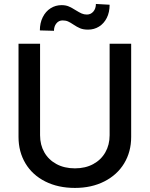

<svg xmlns="http://www.w3.org/2000/svg" viewBox="-20 -925 746 957"><path d="M633.8 -707V-242.2Q633.8 -168.5 598.9 -110.8Q564 -53.2 500.2 -20.8Q436.5 11.7 353.5 11.7Q269.5 11.7 205.6 -20.5Q141.6 -52.7 106.9 -110.6Q72.3 -168.5 72.3 -242.2V-707H179.7V-251Q179.7 -203.1 200.9 -165.8Q222.2 -128.4 261.5 -107.2Q300.8 -85.9 353.5 -85.9Q405.8 -85.9 444.8 -107.2Q483.9 -128.4 505.1 -165.8Q526.4 -203.1 526.4 -251V-707ZM287.1 -899.4Q307.6 -899.4 323 -892.8Q338.4 -886.2 357.4 -874Q375.5 -862.8 387.2 -857.7Q398.9 -852.5 413.1 -852.5Q432.6 -852.5 445.3 -867.4Q458 -882.3 458 -905.3L526.4 -901.4Q526.4 -863.8 512.2 -835.7Q498 -807.6 473.6 -792.5Q449.2 -777.3 418.9 -777.3Q395.5 -777.3 379.6 -783.9Q363.8 -790.5 345.7 -802.7Q330.6 -813 319.1 -818.1Q307.6 -823.2 292 -823.2Q272.9 -823.2 261 -808.3Q249 -793.5 249 -771.5L178.7 -773.4Q178.7 -810.5 193.1 -839.4Q207.5 -868.2 232.2 -883.8Q256.8 -899.4 287.1 -899.4Z"/></svg>

Font: WEMIX Pretendard Medium
Style: Regular
Weight: 500
Designer: Base glyphs from Inter by Rasmus Andersson; Hangeul glyphs from Noto Sans CJK(Source Han Sans) by Jang Soo-young and Kan
Foundry: Kil Hyung-jin
Version: Version 1.000